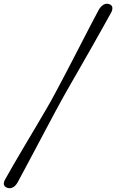

<svg xmlns="http://www.w3.org/2000/svg" viewBox="-57 -823 615 1017"><path d="M276 -305Q258 -272.5 233.8 -227.5Q209.5 -182.5 182.5 -131.2Q155.5 -80 128.2 -29Q101 22 77 67.2Q53 112.5 35 145.5Q24 163.5 10 170.2Q-4 177 -19.5 171.5Q-34.5 166 -36.5 153.2Q-38.5 140.5 -27 122.5Q-9.5 90.5 16.5 46Q42.5 1.5 72.2 -48.8Q102 -99 131.8 -149.2Q161.5 -199.5 187.5 -244Q213.5 -288.5 231 -321.5Q249 -354.5 273 -400.2Q297 -446 323.8 -497.5Q350.5 -549 377 -600.5Q403.5 -652 427 -697.2Q450.5 -742.5 468 -774.5Q479.5 -792 493.5 -799.2Q507.5 -806.5 523 -800.5Q537 -795.5 538.2 -782.2Q539.5 -769 529 -751.5Q511 -718.5 485.8 -673.8Q460.5 -629 432 -578.5Q403.5 -528 374.5 -477.5Q345.5 -427 319.8 -382.2Q294 -337.5 276 -305Z"/></svg>

Font: Fraunces SemiBold
Style: Italic
Weight: 600
Italic angle: -16°
Version: Version 1.000;[b76b70a41]